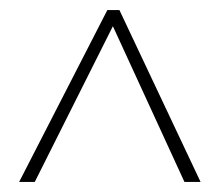

<svg xmlns="http://www.w3.org/2000/svg" viewBox="-20 -733 435 381"><path d="M18 -372 193 -713H217L378 -372H346L204 -681L49 -372Z"/></svg>

Font: Noto Sans Thai Looped ExtraCondensed Thin
Style: Regular
Weight: 100
Width: 2
Designer: Sasikarn Vongin, Ben Mitchell
Foundry: The Fontpad Ltd
Version: Version 1.001; ttfautohint (v1.8.4.7-5d5b)